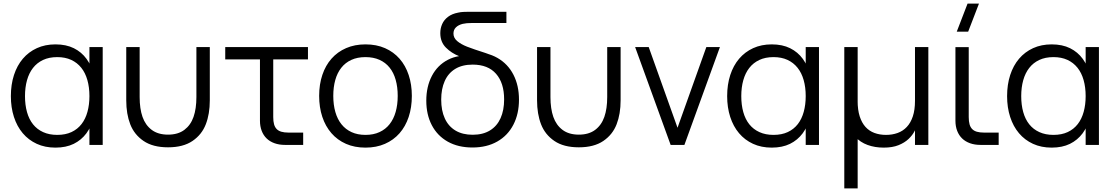

<svg xmlns="http://www.w3.org/2000/svg" viewBox="-20 -800 6157 1060"><path d="M547 -540V0H473.7V-540ZM286 -555Q345.2 -555 387.8 -533.8Q430.3 -512.7 457.9 -474.7Q485.5 -436.7 498.5 -384.2Q511.5 -331.8 511.5 -269.3Q511.5 -206.5 498.2 -154.1Q484.8 -101.7 457.1 -64.2Q429.3 -26.7 386.9 -5.8Q344.5 15 286 15Q228.5 15 182.9 -6Q137.3 -27 105.6 -64.6Q73.8 -102.2 56.9 -154.5Q40 -206.8 40 -269.3Q40 -333 57.1 -385.7Q74.2 -438.3 106.1 -475.8Q138 -513.3 183.6 -534.2Q229.2 -555 286 -555ZM296 -484.7Q251.2 -484.7 217.7 -469Q184.2 -453.3 162.1 -424.8Q140 -396.3 129 -356.8Q118 -317.3 118 -269.3Q118 -220.7 129.1 -181.1Q140.2 -141.5 162.4 -113.7Q184.7 -85.8 218.2 -70.6Q251.7 -55.3 296 -55.3Q341.5 -55.3 374.9 -71Q408.3 -86.7 430.2 -115.1Q452.2 -143.5 462.9 -182.9Q473.7 -222.3 473.7 -269.3Q473.7 -318.2 462.4 -357.9Q451.2 -397.7 428.8 -425.8Q406.3 -454 373.2 -469.3Q340 -484.7 296 -484.7Z M677 -246.3V-540H751V-264.3Q751 -200 766.8 -154.7Q782.7 -109.3 817.6 -83Q852.5 -56.7 907.7 -56.7Q962.8 -56.7 997.8 -83Q1032.7 -109.3 1048.5 -154.7Q1064.3 -200 1064.3 -264.3V-540H1138.3V-246.3Q1138.3 -170.8 1116.2 -113.8Q1094.2 -56.8 1042.8 -21.8Q991.3 13.3 907.7 13.3Q824 13.3 772.6 -21.8Q721.2 -56.8 699.1 -113.8Q677 -170.8 677 -246.3Z M1223.5 -472H1680.2V-540H1223.5ZM1653.8 -68H1572.8Q1549.7 -68 1533.6 -72.7Q1517.5 -77.3 1507.5 -87.5Q1497.5 -97.7 1493 -113.9Q1488.5 -130.2 1488.5 -153.7V-540H1415.2V-143.7V-133.3Q1415.2 -102.5 1424.8 -77.6Q1434.3 -52.7 1452.1 -35.6Q1469.8 -18.5 1495.7 -9.2Q1521.5 0 1553.5 0H1563.8H1653.8Z M1997.7 15Q2057.7 15 2105.1 -5.8Q2152.5 -26.5 2185.6 -64.1Q2218.7 -101.7 2236.2 -154.3Q2253.7 -207 2253.7 -270.7Q2253.7 -333.3 2236.3 -385.7Q2219 -438 2186.1 -475.6Q2153.2 -513.2 2105.8 -534.1Q2058.3 -555 1997.7 -555Q1938.2 -555 1890.8 -534.3Q1843.3 -513.7 1810.3 -476.3Q1777.3 -439 1759.7 -386.7Q1742 -334.3 1742 -270.7Q1742 -207.7 1759.3 -155.2Q1776.7 -102.7 1809.7 -64.8Q1842.7 -26.8 1890.1 -5.9Q1937.5 15 1997.7 15ZM1997.7 -55.3Q1954.2 -55.3 1921 -70.5Q1887.8 -85.7 1865.3 -113.8Q1842.8 -141.8 1831.4 -181.7Q1820 -221.5 1820 -270.7Q1820 -319 1831 -358.3Q1842 -397.7 1864.2 -425.8Q1886.3 -454 1919.7 -469.3Q1953 -484.7 1997.7 -484.7Q2041.7 -484.7 2075.1 -469.7Q2108.5 -454.7 2130.8 -426.9Q2153.2 -399.2 2164.4 -359.5Q2175.7 -319.8 2175.7 -270.7Q2175.7 -221.8 2164.4 -182.2Q2153.2 -142.7 2130.9 -114.4Q2108.7 -86.2 2075.3 -70.8Q2042 -55.3 1997.7 -55.3Z M2588.2 14.3Q2509.5 14.3 2452.1 -17.9Q2394.7 -50.2 2364.1 -108.6Q2333.5 -167 2333.5 -244.3Q2333.5 -321.8 2364.4 -381Q2395.3 -440.2 2453.2 -470.1Q2511 -500 2589.2 -491.7V-513.3Q2668.7 -513.3 2726.4 -480.2Q2784.2 -447 2814.7 -387.3Q2845.2 -327.7 2845.2 -250Q2845.2 -171.5 2814.4 -111.8Q2783.7 -52 2725.6 -18.8Q2667.5 14.3 2588.2 14.3ZM2589.5 -56Q2646.2 -56 2685.1 -79.9Q2724 -103.8 2743.6 -147.7Q2763.2 -191.5 2763.2 -251.3Q2763.2 -341.7 2718.7 -392.5Q2674.2 -443.3 2589.5 -443.3Q2532.2 -443.3 2493.2 -419.6Q2454.3 -395.8 2435.1 -352.2Q2415.8 -308.7 2415.8 -250Q2415.8 -189.8 2435.7 -146.3Q2455.5 -102.8 2494.4 -79.4Q2533.3 -56 2589.5 -56ZM2661.5 -445.3Q2654.2 -448 2643.3 -450.9Q2632.5 -453.8 2622 -456.7Q2557.5 -473.3 2515.1 -489.8Q2472.7 -506.2 2441.8 -537.2Q2410.8 -568.3 2410.8 -617Q2410.8 -643.8 2421.1 -667.1Q2431.3 -690.3 2453.5 -707.2Q2475.7 -724 2509.5 -730.3Q2523.5 -733.5 2538.2 -734.2Q2552.8 -735 2569.2 -735H2775.8V-673H2585.5Q2569.7 -673 2557.4 -671.9Q2545.2 -670.8 2534.5 -668.3Q2510.8 -662.3 2497.2 -649Q2483.5 -635.7 2483.5 -614.7Q2483.5 -590.7 2504.1 -573.2Q2524.7 -555.7 2558.9 -542.2Q2593.2 -528.8 2661.5 -507Q2677.5 -501.5 2689.8 -496.7Z M2945 -246.3V-540H3019V-264.3Q3019 -200 3034.8 -154.7Q3050.7 -109.3 3085.6 -83Q3120.5 -56.7 3175.7 -56.7Q3230.8 -56.7 3265.8 -83Q3300.7 -109.3 3316.5 -154.7Q3332.3 -200 3332.3 -264.3V-540H3406.3V-246.3Q3406.3 -170.8 3384.2 -113.8Q3362.2 -56.8 3310.8 -21.8Q3259.3 13.3 3175.7 13.3Q3092 13.3 3040.6 -21.8Q2989.2 -56.8 2967.1 -113.8Q2945 -170.8 2945 -246.3Z M3682.5 0 3486.5 -540H3561.5L3720.5 -94.7L3879.5 -540H3954.5L3758.5 0Z M4501.5 -540V0H4428.2V-540ZM4240.5 -555Q4299.7 -555 4342.2 -533.8Q4384.8 -512.7 4412.4 -474.7Q4440 -436.7 4453 -384.2Q4466 -331.8 4466 -269.3Q4466 -206.5 4452.7 -154.1Q4439.3 -101.7 4411.6 -64.2Q4383.8 -26.7 4341.4 -5.8Q4299 15 4240.5 15Q4183 15 4137.4 -6Q4091.8 -27 4060.1 -64.6Q4028.3 -102.2 4011.4 -154.5Q3994.5 -206.8 3994.5 -269.3Q3994.5 -333 4011.6 -385.7Q4028.7 -438.3 4060.6 -475.8Q4092.5 -513.3 4138.1 -534.2Q4183.7 -555 4240.5 -555ZM4250.5 -484.7Q4205.7 -484.7 4172.2 -469Q4138.7 -453.3 4116.6 -424.8Q4094.5 -396.3 4083.5 -356.8Q4072.5 -317.3 4072.5 -269.3Q4072.5 -220.7 4083.6 -181.1Q4094.7 -141.5 4116.9 -113.7Q4139.2 -85.8 4172.7 -70.6Q4206.2 -55.3 4250.5 -55.3Q4296 -55.3 4329.4 -71Q4362.8 -86.7 4384.8 -115.1Q4406.7 -143.5 4417.4 -182.9Q4428.2 -222.3 4428.2 -269.3Q4428.2 -318.2 4416.9 -357.9Q4405.7 -397.7 4383.2 -425.8Q4360.8 -454 4327.7 -469.3Q4294.5 -484.7 4250.5 -484.7Z M4714.8 -243.5Q4714.8 -193.5 4726.2 -157.8Q4737.7 -122 4758.2 -99.3Q4778.7 -76.7 4807.6 -66Q4836.5 -55.3 4871.5 -55.3Q4906.2 -55.3 4935.6 -65.9Q4965 -76.5 4986.3 -99.2Q5007.7 -121.8 5019.6 -157.6Q5031.5 -193.3 5031.5 -243.5L5048.2 -123.3Q5042.3 -102 5030 -77.6Q5017.7 -53.2 4995.8 -32.6Q4974 -12 4940.5 1.5Q4907 15 4858.8 15Q4810.2 15 4769.9 0.3Q4729.7 -14.3 4701.1 -45Q4672.5 -75.7 4656.8 -122.4Q4641.2 -169.2 4641.2 -233.3V-540H4714.8ZM5105.2 -540V0H5031.5V-540ZM4641.2 -540H4715V240H4641.2Z M5325 -625H5262L5321.7 -780H5384.7ZM5493.5 -68H5412.5Q5389.3 -68 5373.2 -72.7Q5357.2 -77.3 5347.2 -87.5Q5337.2 -97.7 5332.7 -113.9Q5328.2 -130.2 5328.2 -153.7V-539.7H5254.8V-143.7V-133.3Q5254.8 -102.5 5264.4 -77.6Q5274 -52.7 5291.8 -35.6Q5309.5 -18.5 5335.3 -9.2Q5361.2 0 5393.2 0H5403.5H5493.5Z M6047 -540V0H5973.7V-540ZM5786 -555Q5845.2 -555 5887.8 -533.8Q5930.3 -512.7 5957.9 -474.7Q5985.5 -436.7 5998.5 -384.2Q6011.5 -331.8 6011.5 -269.3Q6011.5 -206.5 5998.2 -154.1Q5984.8 -101.7 5957.1 -64.2Q5929.3 -26.7 5886.9 -5.8Q5844.5 15 5786 15Q5728.5 15 5682.9 -6Q5637.3 -27 5605.6 -64.6Q5573.8 -102.2 5556.9 -154.5Q5540 -206.8 5540 -269.3Q5540 -333 5557.1 -385.7Q5574.2 -438.3 5606.1 -475.8Q5638 -513.3 5683.6 -534.2Q5729.2 -555 5786 -555ZM5796 -484.7Q5751.2 -484.7 5717.7 -469Q5684.2 -453.3 5662.1 -424.8Q5640 -396.3 5629 -356.8Q5618 -317.3 5618 -269.3Q5618 -220.7 5629.1 -181.1Q5640.2 -141.5 5662.4 -113.7Q5684.7 -85.8 5718.2 -70.6Q5751.7 -55.3 5796 -55.3Q5841.5 -55.3 5874.9 -71Q5908.3 -86.7 5930.2 -115.1Q5952.2 -143.5 5962.9 -182.9Q5973.7 -222.3 5973.7 -269.3Q5973.7 -318.2 5962.4 -357.9Q5951.2 -397.7 5928.8 -425.8Q5906.3 -454 5873.2 -469.3Q5840 -484.7 5796 -484.7Z"/></svg>

Font: Vela Sans GX ExtLt
Style: Regular
Weight: 200
Designer: Principal design: Mikhail Sharanda - project Manrope.
Design modification: Ravid Balaliev
Foundry: Mikhail Sharanda
Version: Version 1.001